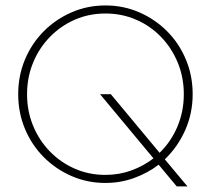

<svg xmlns="http://www.w3.org/2000/svg" viewBox="-20 -653 762 694"><path d="M618.8 20.8 553.5 -57.6Q513.2 -27.1 464.2 -9.4Q415.3 8.3 361.1 8.3Q295.8 8.3 238.5 -16.7Q181.2 -41.7 137.8 -85.4Q94.4 -129.2 70.1 -187.5Q45.8 -245.8 45.8 -312.5Q45.8 -379.2 70.1 -437.5Q94.4 -495.8 137.8 -539.6Q181.2 -583.3 238.5 -608.3Q295.8 -633.3 361.1 -633.3Q426.4 -633.3 483.7 -608.3Q541 -583.3 584.4 -539.6Q627.8 -495.8 652.1 -437.5Q676.4 -379.2 676.4 -312.5Q676.4 -243.1 649.3 -182.3Q622.2 -121.5 575.7 -77.1L657.6 20.8ZM361.1 -20.8Q410.4 -20.8 454.5 -36.8Q498.6 -52.8 534.7 -80.6L341.7 -312.5H380.6L556.9 -100.7Q597.9 -140.3 621.2 -195.1Q644.4 -250 644.4 -312.5Q644.4 -372.9 622.9 -425.7Q601.4 -478.5 562.8 -518.8Q524.3 -559 472.6 -581.6Q420.8 -604.2 361.1 -604.2Q301.4 -604.2 250 -581.6Q198.6 -559 159.7 -518.8Q120.8 -478.5 99.3 -425.7Q77.8 -372.9 77.8 -312.5Q77.8 -252.1 99.3 -199.3Q120.8 -146.5 159.7 -106.2Q198.6 -66 250 -43.4Q301.4 -20.8 361.1 -20.8Z"/></svg>

Font: Afacad Flux Thin
Style: Regular
Weight: 250
Designer: Kristian Moeller
Foundry: Dicotype
Version: Version 1.100